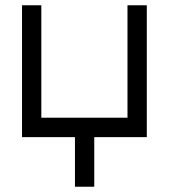

<svg xmlns="http://www.w3.org/2000/svg" viewBox="-20 -520 640 728"><path d="M136.7 -73.7H463.4V-500H536.6V0H337.4V188H264.2V0H63.5V-500H136.7Z"/></svg>

Font: Anka/Coder
Style: Regular
Weight: 400
Monospace: yes
Version: Version 001.100